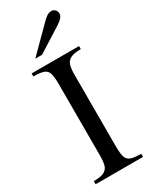

<svg xmlns="http://www.w3.org/2000/svg" viewBox="-228 -943 789 994"><g transform="rotate(-30 166.5 -446.0)"><path d="M308.6 0H24.9V-18.6Q68.8 -18.6 88.9 -30Q108.9 -41.5 114 -63.7Q119.1 -85.9 119.1 -117.7V-545.9Q119.1 -587.4 112.8 -608.4Q106.4 -629.4 86.4 -637Q66.4 -644.5 24.9 -644.5V-662.6H308.6V-644.5Q266.1 -644.5 245.8 -633.3Q225.6 -622.1 219.7 -600.3Q213.9 -578.6 213.9 -545.9V-117.7Q213.9 -76.2 220.2 -54.9Q226.6 -33.7 246.8 -26.1Q267.1 -18.6 308.6 -18.6ZM305.2 -859.9Q305.2 -845.2 292.7 -832.8Q280.3 -820.3 264.6 -810.5L120.1 -719.2H79.6L218.8 -858.4Q236.3 -876 248.3 -883.8Q260.3 -891.6 276.4 -891.6Q286.6 -891.6 295.9 -882.3Q305.2 -873 305.2 -859.9Z"/></g></svg>

Font: Awami Nastaliq
Style: Regular
Weight: 400
Designer: Peter Martin, SIL International
Foundry: SIL International
Version: Version 3.100